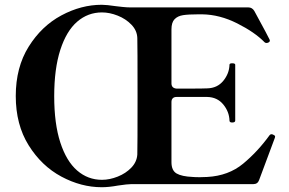

<svg xmlns="http://www.w3.org/2000/svg" viewBox="-20 -771 1212 804"><path d="M1132 -199 1131 -194 1065 -17Q1059 0 1041 0H530Q514 0 474 6Q436 13 406 13Q320 13 237 -31.5Q154 -76 100 -162.5Q46 -249 46 -369Q46 -489 100 -575.5Q154 -662 237 -706.5Q320 -751 406 -751Q426 -751 466 -745Q474 -744 492.5 -742Q511 -740 524 -740H1020Q1036 -740 1045 -725Q1107 -611 1109 -605L1110 -601Q1110 -596 1104 -593Q1100 -591 1096 -591Q1091 -591 1088 -594Q1047 -636 973.5 -673Q900 -710 827 -711H810Q769 -711 746.5 -707.5Q724 -704 711 -690.5Q698 -677 698 -648V-422Q698 -402 719 -400H775Q829 -400 848 -401Q890 -402 915 -432.5Q940 -463 941 -500Q941 -506 952 -506Q965 -506 965 -500V-266Q965 -258 952 -258Q941 -258 941 -266Q940 -303 915 -333.5Q890 -364 848 -365H719Q709 -365 703.5 -359.5Q698 -354 698 -344V-92Q698 -57 719.5 -44.5Q741 -32 787 -30Q798 -29 817 -29Q835 -29 848 -30Q937 -35 998 -85.5Q1059 -136 1109 -205Q1112 -209 1117 -209Q1120 -209 1124 -207Q1128 -205 1130 -203.5Q1132 -202 1132 -199ZM556 -369Q556 -584 555 -612Q554 -643 530.5 -667.5Q507 -692 473 -705.5Q439 -719 407 -719Q348 -719 303 -680Q258 -641 232.5 -562Q207 -483 207 -368Q207 -253 232.5 -174.5Q258 -96 303 -57Q348 -18 407 -18Q439 -18 473 -31.5Q507 -45 530 -69Q553 -93 555 -124Q556 -153 556 -369Z"/></svg>

Font: Shippori Mincho B1 ExtraBold
Style: Regular
Weight: 800
Designer: FONTDASU
Foundry: FONTDASU / Google Inc. / but / Adobe
Version: Version 3.110; ttfautohint (v1.8.3)